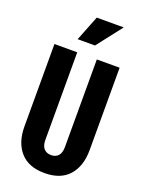

<svg xmlns="http://www.w3.org/2000/svg" viewBox="-175 -1032 848 1124"><g transform="rotate(20 249.0 -470.0)"><path d="M249 10Q149 10 97.5 -48.5Q46 -107 46 -207V-720H188V-174Q188 -138 204.5 -120Q221 -102 249 -102Q278 -102 294 -120Q310 -138 310 -174V-720H452V-207Q452 -107 400.5 -48.5Q349 10 249 10ZM272 -793H164L226 -950H394Z"/></g></svg>

Font: Instrument Sans Condensed
Style: Bold
Weight: 700
Width: 3
Designer: Rodrigo Fuenzalida
Foundry: fragTYPE
Version: Version 1.000;gftools[0.9.28]